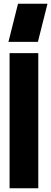

<svg xmlns="http://www.w3.org/2000/svg" viewBox="-20 -1003 273 1023"><path d="M31 0V-720H184V0ZM25 -780 76 -983H233L182 -780Z"/></svg>

Font: Orbitron Black
Style: Regular
Weight: 900
Designer: Matt McInerney
Foundry: The League of Moveable Type
Version: Version 2.001